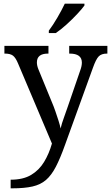

<svg xmlns="http://www.w3.org/2000/svg" viewBox="-20 -786 605 1046"><path d="M38 193Q106 193 149.5 167Q193 141 220 96.5Q247 52 263 -4L78 -441Q65 -472 50.5 -483Q36 -494 7 -494H4V-536H244V-494H241Q181 -494 181 -446Q181 -429 189 -409L262 -231Q272 -208 281.5 -180.5Q291 -153 299 -128Q307 -103 310 -86Q317 -115 328.5 -146Q340 -177 350 -207L417 -402Q426 -426 426 -445Q426 -494 360 -494H357V-536H565V-494H562Q533 -494 518 -479Q503 -464 486 -416L334 4Q308 77 284 123Q260 169 230.5 194.5Q201 220 157 230Q113 240 47 240H38ZM246 -619Q268 -648 292.5 -690Q317 -732 333 -766H440V-756Q428 -739 401 -710Q374 -681 342.5 -652.5Q311 -624 284 -606H246Z"/></svg>

Font: Noto Serif Yezidi
Style: Regular
Weight: 400
Designer: Dalton Maag Ltd
Foundry: Dalton Maag Ltd
Version: Version 1.001; ttfautohint (v1.8.4.7-5d5b)